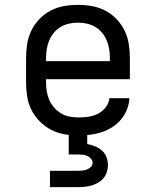

<svg xmlns="http://www.w3.org/2000/svg" viewBox="-20 -548 640 788"><path d="M302 8Q273 8 244 3Q215 -2 189.5 -15.5Q164 -29 143 -50Q122 -71 109 -97Q96 -123 91.5 -152Q87 -181 87 -210V-310Q87 -339 91.5 -367.5Q96 -396 108.5 -422Q121 -448 141.5 -469.5Q162 -491 188 -504.5Q214 -518 242.5 -523Q271 -528 300 -528Q329 -528 357.5 -523Q386 -518 412 -504.5Q438 -491 458.5 -469.5Q479 -448 491.5 -422Q504 -396 508.5 -367.5Q513 -339 513 -310V-223H169V-210Q169 -191 172 -172.5Q175 -154 182.5 -137Q190 -120 202.5 -106Q215 -92 231 -82.5Q247 -73 265.5 -69.5Q284 -66 302 -66Q323 -66 343.5 -69Q364 -72 382.5 -81.5Q401 -91 414 -108Q427 -125 429 -145H511Q510 -121 501 -98.5Q492 -76 476.5 -57.5Q461 -39 440.5 -26Q420 -13 397 -5.5Q374 2 350 5Q326 8 302 8ZM169 -297H431V-310Q431 -328 428 -346.5Q425 -365 418 -382Q411 -399 399 -413.5Q387 -428 371 -437.5Q355 -447 336.5 -451Q318 -455 300 -455Q282 -455 263.5 -451Q245 -447 229 -437.5Q213 -428 201 -413.5Q189 -399 182 -382Q175 -365 172 -346.5Q169 -328 169 -310ZM185 220V153H300Q309 153 318.5 152Q328 151 337 147.5Q346 144 353 137Q360 130 360 121Q360 111 353.5 103.5Q347 96 338 92Q329 88 319.5 87Q310 86 300 86H262V0H338V43Q354 46 370 52.5Q386 59 398.5 70Q411 81 417 97Q423 113 423 130Q423 144 418.5 158Q414 172 405 183Q396 194 383 201.5Q370 209 356.5 213Q343 217 328.5 218.5Q314 220 300 220Z"/></svg>

Font: Iosevka Plex Etoile
Style: Regular
Weight: 400
Designer: Belleve Invis
Foundry: Belleve Invis
Version: Version 25.1.1; ttfautohint (v1.8.4)